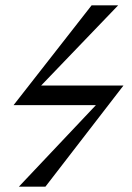

<svg xmlns="http://www.w3.org/2000/svg" viewBox="-20 -703 497 723"><path d="M445 -381H135L425 -683H325L31 -307H341L51 0H151Z"/></svg>

Font: XITS
Style: Italic
Weight: 400
Italic angle: -16.33°
Designer: MicroPress Inc., with final additions and corrections provided by Coen Hoffman, Elsevier (retired)
Version: Version 1.107